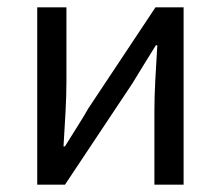

<svg xmlns="http://www.w3.org/2000/svg" viewBox="-20 -506 605 526"><path d="M82 0V-486H162V-284Q162 -245 159.5 -198.5Q157 -152 154 -105H158Q172 -128 190.5 -157Q209 -186 222 -209L406 -486H483V0H403V-202Q403 -241 405.5 -287.5Q408 -334 411 -382H407Q393 -359 374.5 -329.5Q356 -300 343 -278L158 0Z"/></svg>

Font: SourceSansPro
Style: Book
Weight: 400
Designer: Paul D. Hunt
Foundry: Adobe Systems Incorporated
Version: Version 2.021;PS 2.000;hotconv 1.0.86;makeotf.lib2.5.63406